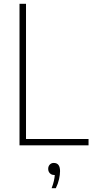

<svg xmlns="http://www.w3.org/2000/svg" viewBox="-20 -760 485 1004"><path d="M82 0V-740H116V-33H443V0ZM250 224Q258 203 261.8 186.2Q265.5 169.5 266.5 155H263Q249.5 155 240.8 146Q232 137 232 123Q232 109.5 240.2 100.8Q248.5 92 261 92Q294 92 294 135Q294 153 288.8 176.8Q283.5 200.5 272 224Z"/></svg>

Font: Encode Sans Condensed Condensed Thin
Style: Regular
Weight: 100
Width: 3
Designer: Multiple Designers
Foundry: Impallari Type
Version: Version 3.000; ttfautohint (v1.8.3) -l 8 -r 50 -G 200 -x 14 